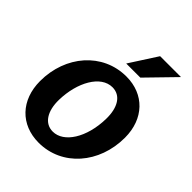

<svg xmlns="http://www.w3.org/2000/svg" viewBox="-216 -872 1001 1001"><g transform="rotate(45 284.0 -371.5)"><path d="M245 12C417 12 545 -135 545 -325C545 -464 456 -556 325 -556C150 -556 23 -408 23 -221C23 -81 112 12 245 12ZM256 -81C196 -81 160 -136 162 -222C165 -353 227 -465 313 -465C374 -465 408 -410 406 -324C403 -184 337 -81 256 -81ZM276 -603H380L528 -755H374Z"/></g></svg>

Font: Ronzino Bold
Style: Italic
Weight: 700
Italic angle: -8°
Designer: Nunzio Mazzaferro
Foundry: Collletttivo
Version: Version 1.000;Glyphs 3.3 (3337)